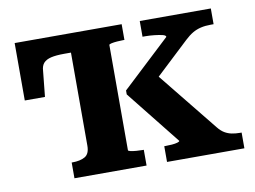

<svg xmlns="http://www.w3.org/2000/svg" viewBox="-64 -630 958 721"><g transform="rotate(-10 415.5 -269.5)"><path d="M234 -112V-539H440V-479H435Q425 -479 412 -478Q399 -477 390 -475Q381 -473 381 -470V-69Q381 -66 390 -64Q399 -62 412 -61Q425 -60 435 -60H440V0H165V-60H167Q198 -60 216 -70.5Q234 -81 234 -112ZM813 0H518V-60H523Q535 -60 547.5 -61Q560 -62 568.5 -64.5Q577 -67 577 -70L413 -276V-291L597 -463Q597 -469 584.5 -472Q572 -475 554 -477Q536 -479 520 -479H509V-539H780V-479H769Q748 -479 731 -475Q714 -471 699.5 -462.5Q685 -454 669 -439L493 -274L520 -349L724 -96Q736 -81 748.5 -73.5Q761 -66 775.5 -63Q790 -60 807 -60H813ZM307 -467H208Q177 -467 158 -462.5Q139 -458 129.5 -447.5Q120 -437 119 -418L109 -320H32V-539H307Z"/></g></svg>

Font: Roboto Serif SemiBold
Style: Regular
Weight: 600
Designer: Greg Gazdowicz
Foundry: Commercial Type
Version: Version 1.008